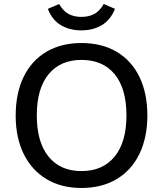

<svg xmlns="http://www.w3.org/2000/svg" viewBox="-20 -927 811 955"><path d="M58 -352Q58 -463 97.5 -544.5Q137 -626 211 -669.5Q285 -713 385 -713Q486 -713 560 -669.5Q634 -626 673.5 -544.5Q713 -463 713 -353Q713 -243 673.5 -161.5Q634 -80 560 -36Q486 8 385 8Q285 8 211.5 -36Q138 -80 98 -161Q58 -242 58 -352ZM609 -353Q609 -486 550.5 -557.5Q492 -629 385 -629Q280 -629 221.5 -557.5Q163 -486 163 -353Q163 -220 221.5 -148Q280 -76 385 -76Q491 -76 550 -148Q609 -220 609 -353ZM218 -883 274 -907Q295 -871 322 -857Q349 -843 385 -843Q421 -843 448 -857Q475 -871 496 -907L552 -883Q530 -828 486.5 -802Q443 -776 385 -776Q326 -776 282.5 -802Q239 -828 218 -883Z"/></svg>

Font: wassup Sans
Style: Medium
Weight: 600
Version: Version 2.001